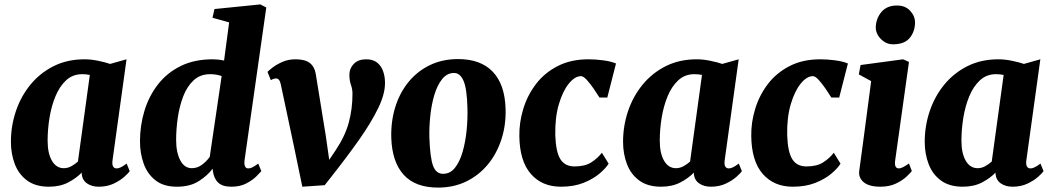

<svg xmlns="http://www.w3.org/2000/svg" viewBox="-20 -837 4770 871"><path d="M490.5 -110Q488 -90 493.2 -81.5Q498.5 -73 509.5 -73Q516.5 -73 527 -77.5Q537.5 -82 554.5 -95L568.5 -60.5Q563 -52 544 -35Q525 -18 495.5 -4Q466 10 428 10Q396.5 10 375 -4.8Q353.5 -19.5 350.5 -48.5L351 -54.5Q327.5 -29.5 290.2 -9.8Q253 10 202 10Q141.5 10 103.2 -18Q65 -46 47.2 -92.5Q29.5 -139 29.5 -193.5Q29.5 -265.5 52 -332.5Q74.5 -399.5 117.8 -452.5Q161 -505.5 223 -536.8Q285 -568 364 -568Q393 -568 425.5 -561.2Q458 -554.5 479.5 -547L554 -568ZM387.5 -497Q371.5 -500.5 353 -500.5Q310 -500.5 280 -472.8Q250 -445 231.5 -400Q213 -355 204.5 -302.2Q196 -249.5 196 -199.5Q196 -141 215.8 -107.5Q235.5 -74 269.5 -74Q287 -74 303.2 -82.8Q319.5 -91.5 333.5 -104Z M1089.5 -111Q1085 -73 1106.5 -73Q1113.5 -73 1123.5 -77.2Q1133.5 -81.5 1151.5 -95L1165.5 -60.5Q1159.5 -53.5 1142.5 -36.5Q1125.5 -19.5 1097.2 -4.8Q1069 10 1029.5 10Q989 10 969.5 -8.8Q950 -27.5 945.5 -62.5L944.5 -72Q924.5 -43.5 884.2 -16.8Q844 10 782.5 10Q722 10 685 -19.2Q648 -48.5 631.5 -95.5Q615 -142.5 615 -196Q615 -267 635 -333.5Q655 -400 695.8 -453Q736.5 -506 798.8 -537Q861 -568 945.5 -568Q969 -568 996.5 -562.5L1019.5 -735.5L944 -756.5L953 -796L1161 -817L1188 -803ZM985.5 -492Q961.5 -500.5 933.5 -500.5Q888.5 -500.5 858.5 -472.8Q828.5 -445 811.2 -400Q794 -355 786.5 -303Q779 -251 779 -202Q779 -145.5 797.8 -109.8Q816.5 -74 850 -74Q875.5 -74 896.5 -89.8Q917.5 -105.5 931.5 -125.5Z M1254 -453.5Q1248.5 -481 1233 -481Q1225 -481 1219.5 -478.8Q1214 -476.5 1208.5 -473.5L1193.5 -511Q1198 -516 1215.5 -529.8Q1233 -543.5 1260.2 -555.8Q1287.5 -568 1320.5 -568Q1364.5 -568 1386 -550.8Q1407.5 -533.5 1412.5 -501L1458 -220.5L1473.5 -112L1502.5 -155Q1545.5 -219.5 1562.2 -281Q1579 -342.5 1579 -412Q1579 -432.5 1572 -452.2Q1565 -472 1565 -498Q1565 -527 1585.2 -547.5Q1605.5 -568 1641 -568Q1672.5 -568 1691.2 -552.8Q1710 -537.5 1718.2 -513.2Q1726.5 -489 1726.5 -462.5Q1727.5 -412.5 1696.2 -347.5Q1665 -282.5 1609 -203Q1553 -123.5 1479 -30L1453 3L1351.5 10L1313.5 -173Z M2058 -569Q2160.5 -569 2215.2 -511.8Q2270 -454.5 2273.5 -345Q2276 -271.5 2255.2 -206.5Q2234.5 -141.5 2194 -92Q2153.5 -42.5 2096 -14.2Q2038.5 14 1967 14Q1864 14 1811.2 -44.2Q1758.5 -102.5 1755 -212Q1753 -286 1773 -350.8Q1793 -415.5 1832.8 -464.5Q1872.5 -513.5 1929.5 -541.2Q1986.5 -569 2058 -569ZM2040 -506Q2008 -506 1985.8 -478.2Q1963.5 -450.5 1950.2 -405.8Q1937 -361 1931.8 -309.5Q1926.5 -258 1928 -210Q1931 -123.5 1944.2 -86Q1957.5 -48.5 1990 -48.5Q2022.5 -48.5 2044.2 -76.2Q2066 -104 2078.8 -148.8Q2091.5 -193.5 2096.8 -245.8Q2102 -298 2100.5 -347Q2098.5 -433.5 2083 -469.8Q2067.5 -506 2040 -506Z M2699.5 -394.5Q2688.5 -412 2673 -434.8Q2657.5 -457.5 2642 -474.5Q2626.5 -491.5 2615.5 -491.5Q2588 -491.5 2560.5 -457.8Q2533 -424 2515.2 -364Q2497.5 -304 2499 -225Q2501.5 -147.5 2522.2 -114.8Q2543 -82 2586 -82Q2633.5 -82 2662 -100.2Q2690.5 -118.5 2710.5 -144L2741 -94.5Q2728 -73.5 2699 -49Q2670 -24.5 2626.2 -7.2Q2582.5 10 2524.5 10Q2439 10 2388.2 -48Q2337.5 -106 2336 -219.5Q2335 -281.5 2353.8 -343Q2372.5 -404.5 2411.2 -455.5Q2450 -506.5 2509.8 -537.2Q2569.5 -568 2650 -568Q2680 -568 2715.2 -563.5Q2750.5 -559 2774.5 -549L2735 -394.5Z M3267.5 -110Q3265 -90 3270.2 -81.5Q3275.5 -73 3286.5 -73Q3293.5 -73 3304 -77.5Q3314.5 -82 3331.5 -95L3345.5 -60.5Q3340 -52 3321 -35Q3302 -18 3272.5 -4Q3243 10 3205 10Q3173.5 10 3152 -4.8Q3130.5 -19.5 3127.5 -48.5L3128 -54.5Q3104.5 -29.5 3067.2 -9.8Q3030 10 2979 10Q2918.5 10 2880.2 -18Q2842 -46 2824.2 -92.5Q2806.5 -139 2806.5 -193.5Q2806.5 -265.5 2829 -332.5Q2851.5 -399.5 2894.8 -452.5Q2938 -505.5 3000 -536.8Q3062 -568 3141 -568Q3170 -568 3202.5 -561.2Q3235 -554.5 3256.5 -547L3331 -568ZM3164.5 -497Q3148.5 -500.5 3130 -500.5Q3087 -500.5 3057 -472.8Q3027 -445 3008.5 -400Q2990 -355 2981.5 -302.2Q2973 -249.5 2973 -199.5Q2973 -141 2992.8 -107.5Q3012.5 -74 3046.5 -74Q3064 -74 3080.2 -82.8Q3096.5 -91.5 3110.5 -104Z M3751.5 -394.5Q3740.5 -412 3725 -434.8Q3709.5 -457.5 3694 -474.5Q3678.5 -491.5 3667.5 -491.5Q3640 -491.5 3612.5 -457.8Q3585 -424 3567.2 -364Q3549.5 -304 3551 -225Q3553.5 -147.5 3574.2 -114.8Q3595 -82 3638 -82Q3685.5 -82 3714 -100.2Q3742.5 -118.5 3762.5 -144L3793 -94.5Q3780 -73.5 3751 -49Q3722 -24.5 3678.2 -7.2Q3634.5 10 3576.5 10Q3491 10 3440.2 -48Q3389.5 -106 3388 -219.5Q3387 -281.5 3405.8 -343Q3424.5 -404.5 3463.2 -455.5Q3502 -506.5 3561.8 -537.2Q3621.5 -568 3702 -568Q3732 -568 3767.2 -563.5Q3802.5 -559 3826.5 -549L3787 -394.5Z M3973.5 10Q3922.5 10 3898 -10.5Q3873.5 -31 3878 -62.5Q3886 -120.5 3899.8 -224.8Q3913.5 -329 3932 -469L3876 -499.5L3884 -542L4077 -568L4103.5 -556L4041 -110Q4035.5 -73 4058 -73Q4072 -73 4103.5 -95.5L4116.5 -61Q4111 -53.5 4093.2 -36.5Q4075.5 -19.5 4045.5 -4.8Q4015.5 10 3973.5 10ZM4031 -636Q3999 -636 3975 -661.2Q3951 -686.5 3953 -717Q3955.5 -756.5 3980 -784.2Q4004.5 -812 4049 -812Q4087.5 -812 4109.5 -787.5Q4131.5 -763 4131 -734Q4130.5 -693.5 4106.8 -664.8Q4083 -636 4031 -636Z M4636 -110Q4633.5 -90 4638.8 -81.5Q4644 -73 4655 -73Q4662 -73 4672.5 -77.5Q4683 -82 4700 -95L4714 -60.5Q4708.5 -52 4689.5 -35Q4670.5 -18 4641 -4Q4611.5 10 4573.5 10Q4542 10 4520.5 -4.8Q4499 -19.5 4496 -48.5L4496.5 -54.5Q4473 -29.5 4435.8 -9.8Q4398.5 10 4347.5 10Q4287 10 4248.8 -18Q4210.5 -46 4192.8 -92.5Q4175 -139 4175 -193.5Q4175 -265.5 4197.5 -332.5Q4220 -399.5 4263.2 -452.5Q4306.5 -505.5 4368.5 -536.8Q4430.5 -568 4509.5 -568Q4538.5 -568 4571 -561.2Q4603.5 -554.5 4625 -547L4699.5 -568ZM4533 -497Q4517 -500.5 4498.5 -500.5Q4455.5 -500.5 4425.5 -472.8Q4395.5 -445 4377 -400Q4358.5 -355 4350 -302.2Q4341.5 -249.5 4341.5 -199.5Q4341.5 -141 4361.2 -107.5Q4381 -74 4415 -74Q4432.5 -74 4448.8 -82.8Q4465 -91.5 4479 -104Z"/></svg>

Font: Merriweather Black
Style: Italic
Weight: 900
Italic angle: -7.8°
Designer: Eben Sorkin
Foundry: Eben Sorkin
Version: Version 2.200;gftools[0.9.31]